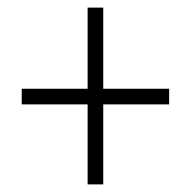

<svg xmlns="http://www.w3.org/2000/svg" viewBox="-20 -605 501 504"><path d="M251 -372V-585H210V-372H37V-331H210V-121H251V-331H424V-372Z"/></svg>

Font: Noto Sans Armenian Condensed ExtraLight
Style: Regular
Weight: 200
Width: 3
Designer: Monotype Design Team
Foundry: Monotype Imaging Inc.
Version: Version 2.008